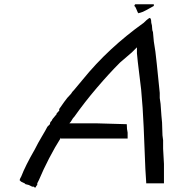

<svg xmlns="http://www.w3.org/2000/svg" viewBox="-20 -840 856 888"><path d="M675.8 -753.9Q679.7 -750 679.7 -734.4Q683.6 -722.7 683.6 -710.9Q683.6 -699.2 687.5 -691.4L691.4 -648.4Q699.2 -605.5 705.1 -544.9Q710.9 -484.4 718.8 -410.2V-386.7L722.7 -359.4L726.6 -304.7Q730.5 -273.4 730.5 -242.2Q730.5 -210.9 734.4 -191.4V-171.9V-160.2V-152.3L738.3 -82V3.9V7.8H656.2V3.9L652.3 -58.6Q648.4 -160.2 644.5 -252Q640.6 -343.8 632.8 -425.8L617.2 -554.7L613.3 -593.8V-621.1L589.8 -597.7L535.2 -550.8Q484.4 -500 427.7 -433.6Q371.1 -367.2 324.2 -300.8Q316.4 -293 312.5 -285.2Q308.6 -277.3 300.8 -269.5H363.3H429.7L566.4 -265.6Q566.4 -242.2 570.3 -226.6V-214.8V-203.1V-199.2H261.7V-203.1Q234.4 -160.2 207 -107.4Q179.7 -54.7 160.2 -7.8L152.3 7.8V11.7V15.6Q148.4 19.5 148.4 19.5L144.5 27.3Q136.7 27.3 136.7 23.4H132.8H128.9L121.1 19.5L113.3 15.6L97.7 11.7L93.8 7.8Q74.2 0 74.2 -3.9Q66.4 -3.9 78.1 -23.4Q97.7 -74.2 140.6 -148.4Q156.2 -179.7 173.8 -209Q191.4 -238.3 199.2 -253.9L203.1 -257.8L210.9 -265.6Q210.9 -273.4 214.8 -277.3L218.8 -281.2L222.7 -289.1L242.2 -312.5Q238.3 -312.5 250 -324.2L253.9 -328.1V-335.9Q265.6 -351.6 277.3 -369.1Q289.1 -386.7 308.6 -406.2Q312.5 -414.1 324.2 -425.8L363.3 -472.7Q480.5 -617.2 644.5 -734.4Q675.8 -765.6 675.8 -753.9ZM648.4 -820.3H691.4V-812.5L656.2 -793L640.6 -785.2Q621.1 -777.3 621.1 -781.2V-777.3Q617.2 -781.2 615.2 -787.1Q613.3 -793 609.4 -800.8L605.5 -808.6Q597.7 -812.5 605.5 -820.3Z"/></svg>

Font: 和音 by 宁静之雨，公众号njzyshare
Style: Regular
Weight: 400
Designer: Steve Matteson
Foundry: Ascender Corporation
Version: Version 6.00;June 8, 2018;FontCreator 11.0.0.2388 32-bit